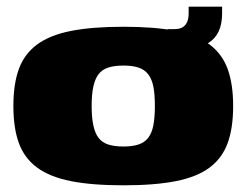

<svg xmlns="http://www.w3.org/2000/svg" viewBox="-20 -547 737 574"><path d="M349 7Q255 7 192 -5.5Q129 -18 91 -46Q53 -74 36.5 -119Q20 -164 20 -230Q20 -296 36.5 -341Q53 -386 91 -414Q129 -442 192 -454.5Q255 -467 349 -467Q443 -467 506 -454.5Q569 -442 606.5 -414Q644 -386 660.5 -341Q677 -296 677 -230Q677 -164 660.5 -119Q644 -74 606.5 -46Q569 -18 506 -5.5Q443 7 349 7ZM349 -109Q376 -109 394 -115Q412 -121 423 -135Q434 -149 438.5 -172.5Q443 -196 443 -230Q443 -265 438.5 -288Q434 -311 423 -325Q412 -339 394 -345Q376 -351 349 -351Q322 -351 303.5 -345Q285 -339 274.5 -325Q264 -311 259 -288Q254 -265 254 -230Q254 -196 259 -172.5Q264 -149 274.5 -135Q285 -121 303.5 -115Q322 -109 349 -109ZM481 -394V-460H502Q517 -460 526 -465.5Q535 -471 539.5 -481.5Q544 -492 544 -507V-527H644V-507Q644 -444 603.5 -419Q563 -394 481 -394Z"/></svg>

Font: Genos Black
Style: Regular
Weight: 900
Designer: Robert E. Leuschke
Foundry: Robert E. Leuschke
Version: Version 1.010